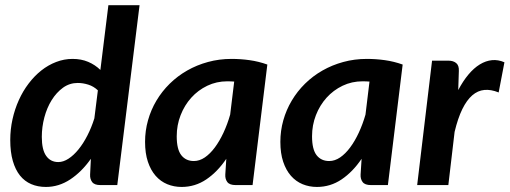

<svg xmlns="http://www.w3.org/2000/svg" viewBox="-20 -722 1988 749"><path d="M371.6 0Q348.1 0 339.4 -12Q330.6 -23.9 331.5 -41L334.5 -102.5Q298.8 -51.8 254.2 -22.2Q209.5 7.3 159.2 7.3Q127.4 7.3 101.8 -3.7Q76.2 -14.6 58.1 -37.1Q40 -59.6 30 -94.2Q20 -128.9 20 -175.8Q20 -217.3 28.8 -256.8Q37.6 -296.4 53.5 -331.5Q69.3 -366.7 91.8 -396.2Q114.3 -425.8 141.1 -447Q168 -468.3 199 -480.2Q230 -492.2 263.2 -492.2Q296.9 -492.2 324 -480.7Q351.1 -469.2 371.6 -449.2L402.8 -701.7H524.4L437.5 0ZM207.5 -89.8Q227.1 -89.8 247.3 -103Q267.6 -116.2 286.4 -139.4Q305.2 -162.6 321 -193.6Q336.9 -224.6 348.1 -260.3L361.8 -369.6Q345.2 -385.3 324.5 -391.8Q303.7 -398.4 283.2 -398.4Q251.5 -398.4 225.8 -379.9Q200.2 -361.3 181.6 -331.5Q163.1 -301.8 153.1 -264.2Q143.1 -226.6 143.1 -188Q143.1 -137.7 160.2 -113.8Q177.2 -89.8 207.5 -89.8Z M965.3 0H899.4Q875.5 0 866.7 -12Q857.9 -23.9 858.9 -41L862.8 -102.5Q828.6 -51.8 784.9 -22.2Q741.2 7.3 688.5 7.3Q658.7 7.3 632.6 -3.4Q606.4 -14.2 587.2 -36.1Q567.9 -58.1 556.9 -91.1Q545.9 -124 545.9 -168.5Q545.9 -211.9 557.4 -252.7Q568.8 -293.5 590.3 -329.6Q611.8 -365.7 642.1 -395.5Q672.4 -425.3 710 -446.8Q747.6 -468.3 791.3 -480.2Q835 -492.2 883.3 -492.2Q918.5 -492.2 953.6 -487.3Q988.8 -482.4 1022.9 -470.2ZM736.3 -93.8Q758.3 -93.8 779.1 -107.9Q799.8 -122.1 818.1 -146.7Q836.4 -171.4 851.8 -204.3Q867.2 -237.3 877.9 -274.9L893.6 -403.8Q886.7 -404.3 879.9 -404.5Q873 -404.8 866.7 -404.8Q824.7 -404.8 788.6 -387.5Q752.4 -370.1 726.1 -340.8Q699.7 -311.5 684.6 -272.7Q669.4 -233.9 669.4 -190.4Q669.4 -139.2 687.3 -116.5Q705.1 -93.8 736.3 -93.8Z M1493.2 0H1427.2Q1403.3 0 1394.5 -12Q1385.7 -23.9 1386.7 -41L1390.6 -102.5Q1356.4 -51.8 1312.7 -22.2Q1269 7.3 1216.3 7.3Q1186.5 7.3 1160.4 -3.4Q1134.3 -14.2 1115 -36.1Q1095.7 -58.1 1084.7 -91.1Q1073.7 -124 1073.7 -168.5Q1073.7 -211.9 1085.2 -252.7Q1096.7 -293.5 1118.2 -329.6Q1139.6 -365.7 1169.9 -395.5Q1200.2 -425.3 1237.8 -446.8Q1275.4 -468.3 1319.1 -480.2Q1362.8 -492.2 1411.1 -492.2Q1446.3 -492.2 1481.4 -487.3Q1516.6 -482.4 1550.8 -470.2ZM1264.2 -93.8Q1286.1 -93.8 1306.9 -107.9Q1327.6 -122.1 1345.9 -146.7Q1364.3 -171.4 1379.6 -204.3Q1395 -237.3 1405.8 -274.9L1421.4 -403.8Q1414.6 -404.3 1407.7 -404.5Q1400.9 -404.8 1394.5 -404.8Q1352.5 -404.8 1316.4 -387.5Q1280.3 -370.1 1253.9 -340.8Q1227.5 -311.5 1212.4 -272.7Q1197.3 -233.9 1197.3 -190.4Q1197.3 -139.2 1215.1 -116.5Q1232.9 -93.8 1264.2 -93.8Z M1607.4 0 1665.5 -485.4H1729Q1748.5 -485.4 1759.8 -475.8Q1771 -466.3 1770 -445.3L1767.6 -370.6Q1786.1 -405.8 1807.4 -431.2Q1828.6 -456.5 1851.8 -470.7Q1875 -484.9 1899.2 -487.3Q1923.3 -489.7 1947.8 -479L1925.3 -361.3Q1895.5 -373.5 1869.6 -371.1Q1843.8 -368.7 1822.3 -350.1Q1800.8 -331.5 1783.4 -296.1Q1766.1 -260.7 1753.4 -207.5L1729 0Z"/></svg>

Font: Carlito
Style: Bold Italic
Weight: 700
Italic angle: -7°
Designer: Lukasz Dziedzic
Foundry: tyPoland Lukasz Dziedzic
Version: Version 1.104